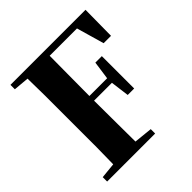

<svg xmlns="http://www.w3.org/2000/svg" viewBox="-196 -898 1049 1049"><g transform="rotate(-45 328.5 -373.5)"><path d="M41 0V-34L131 -43Q132 -108 133 -174Q133 -262 133 -351V-395Q133 -484 133 -572Q132 -638 131 -705L41 -713V-747H621L619 -548H562L516 -708H305Q304 -641 304 -572Q303 -487 303 -399H440L455 -505H505V-255H455L441 -363H303V-360Q303 -266 304 -177Q304 -110 305 -45L412 -34V0Z"/></g></svg>

Font: Early Summer Mincho Heavy
Style: Regular
Weight: 900
Designer: GuiWonder
Version: Version 1.002